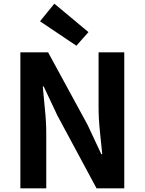

<svg xmlns="http://www.w3.org/2000/svg" viewBox="-20 -1026 789 1046"><path d="M91 0V-741H242L457 -346L532 -186H537Q531 -244 524 -313Q517 -382 517 -445V-741H657V0H506L293 -396L218 -555H213Q218 -495 225 -428Q232 -361 232 -297V0ZM396 -777 198 -910 276 -1006 462 -851Z"/></svg>

Font: Noto Sans SC
Style: Bold
Weight: 700
Designer: Ryoko NISHIZUKA  (kana, bopomofo & ideographs); Paul D. Hunt (Latin, Greek & Cyrillic); Sandoll Communications , Soo-you
Foundry: Adobe
Version: Version 2.004-H2;hotconv 1.0.118;makeotfexe 2.5.65603